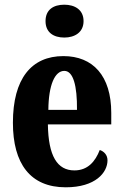

<svg xmlns="http://www.w3.org/2000/svg" viewBox="-20 -788 525 818"><path d="M254 -628C298 -628 336 -650 336 -698C336 -747 298 -768 254 -768C208 -768 174 -747 174 -698C174 -650 208 -628 254 -628ZM260 10C387 10 438 -53 438 -105C438 -128 423 -143 405 -149C386 -100 354 -62 297 -62C224 -62 186 -123 184 -258H454V-307C454 -465 376 -549 250 -549C114 -549 35 -453 35 -265C35 -91 109 10 260 10ZM308 -320H186C187 -427 214 -486 254 -486C292 -486 309 -423 308 -320Z"/></svg>

Font: Noto Serif Thai ExtraCondensed ExtraBold
Style: Regular
Weight: 800
Width: 2
Designer: Monotype Design Team
Foundry: Monotype Imaging Inc.
Version: Version 2.002